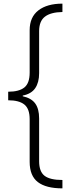

<svg xmlns="http://www.w3.org/2000/svg" viewBox="-20 -819 408 1055"><path d="M323 216Q233 216 188 181.5Q143 147 143 70V-164Q143 -221 114 -244.5Q85 -268 25 -268V-315Q85 -315 114 -338.5Q143 -362 143 -420V-653Q143 -725 191 -762Q239 -799 323 -799V-753Q259 -752 227 -727.5Q195 -703 195 -648V-417Q195 -366 173.5 -334.5Q152 -303 105 -294V-290Q152 -280 173.5 -250.5Q195 -221 195 -168V67Q195 124 225 147Q255 170 323 170Z"/></svg>

Font: Noto Sans Sinhala Light
Style: Regular
Weight: 300
Designer: Jelle Bosma - Monotype Design Team
Foundry: Monotype Imaging Inc.
Version: Version 2.006; ttfautohint (v1.8.4.7-5d5b)